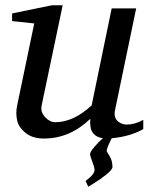

<svg xmlns="http://www.w3.org/2000/svg" viewBox="-20 -514 566 729"><path d="M524 -24Q476 4 404 11Q385 49 385 59Q385 61 396 78.5Q407 96 407 120Q407 130 384 148.5Q361 167 338 181L315 195L305 173Q339 148 339 131Q339 122 330.5 100Q322 78 322 71Q322 63 338.5 43.5Q355 24 371 11Q359 9 350.5 5Q342 1 336.5 -5Q331 -11 328 -17Q325 -23 324 -31Q323 -39 322.5 -43.5Q322 -48 322.5 -55Q323 -62 323 -63Q245 12 147 12Q104 12 77.5 -9Q51 -30 45 -57Q39 -84 45 -113L110 -425L26 -434V-463L177 -494H218L138 -113Q133 -89 151 -69.5Q169 -50 190 -50Q259 -50 328 -114L404 -482H497L417 -97Q411 -69 426 -55Q441 -41 461 -41Q492 -41 524 -59Z"/></svg>

Font: Veleka
Style: Italic
Weight: 400
Italic angle: -12°
Designer: Stefan Peev, Context Ltd, 2016; SIL International, 1997-2014.
Foundry: Stefan Peev, Context Ltd, 2016
Version: Version 1.000